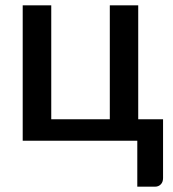

<svg xmlns="http://www.w3.org/2000/svg" viewBox="-20 -530 652 723"><path d="M594 -81V140.5Q594 155.5 585.5 164.2Q577 173 563.5 173H497V0H65.5V-510H173V-81H393.5V-510H500.5V-81Z"/></svg>

Font: Lato SemiBold
Style: Regular
Weight: 600
Designer: Lukasz Dziedzic with Adam Twardoch and Botio Nikoltchev
Foundry: tyPoland Lukasz Dziedzic
Version: Version 2.015; 2015-08-06; http://www.latofonts.com/